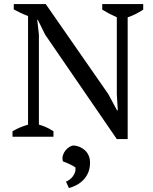

<svg xmlns="http://www.w3.org/2000/svg" viewBox="-20 -683 762 959"><path d="M490.7 -662.6H695.3V-634.8Q675.8 -622.1 656.2 -612.3Q636.7 -602.5 617.7 -596.7V11.7H563.5L205.6 -509.8L168.9 -584H166L174.3 -509.8V-60.5Q192.9 -55.7 211.4 -47.1Q230 -38.6 247.1 -27.3V0H42.5V-27.3Q60.1 -38.1 79.6 -46.1Q99.1 -54.2 120.1 -60.5V-603Q101.1 -609.9 82.8 -618.7Q64.5 -627.4 48.8 -635.7V-662.6H208.5L521 -212.9L564.5 -131.8H568.4L563.5 -212.9V-596.7Q543.5 -605.5 525.1 -615.2Q506.8 -625 490.7 -634.8ZM309.6 224.1Q318.4 220.7 327.1 214.4Q335.9 208 343 199Q350.1 189.9 354.2 178.5Q358.4 167 356.9 153.3Q351.6 149.4 343.8 145Q335.9 140.6 327.4 136.7Q318.8 132.8 310.3 129.2Q301.8 125.5 294.4 123Q290 107.9 293.9 94Q297.9 80.1 306.4 69.1Q314.9 58.1 326.2 51.3Q337.4 44.4 347.7 43.5Q363.8 44.9 378.4 51Q393.1 57.1 404.5 67.9Q416 78.6 422.9 94Q429.7 109.4 429.7 129.9Q429.7 176.3 401.9 209.5Q374 242.7 324.2 256.3Z"/></svg>

Font: PT Astra Serif
Style: Regular
Weight: 400
Designer: A.Korolkova, I. Chaeva
Foundry: ParaType Ltd
Version: Version 1.002